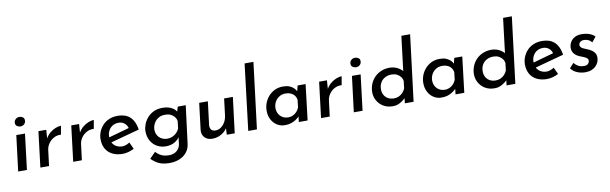

<svg xmlns="http://www.w3.org/2000/svg" viewBox="-56 -1396 7059 2223"><g transform="rotate(-10 3473.5 -284.5)"><path d="M105 -419H207L156 0H53ZM112 -561Q113 -586 131 -603Q149 -620 176 -620Q197 -620 215.5 -607.5Q234 -595 233 -568Q233 -543 215 -526Q197 -509 170 -509Q150 -509 131 -521.5Q112 -534 112 -561Z M457 -419 450 -319Q471 -357 503 -383Q535 -409 570 -422.5Q605 -436 633 -436L615 -334Q569 -337 530.5 -316Q492 -295 468 -260Q444 -225 439 -185L416 0H314L365 -419Z M843 -419 836 -319Q857 -357 889 -383Q921 -409 956 -422.5Q991 -436 1019 -436L1001 -334Q955 -337 916.5 -316Q878 -295 854 -260Q830 -225 825 -185L802 0H700L751 -419Z M1291 -77Q1314 -77 1336.5 -85.5Q1359 -94 1379 -107L1416 -27Q1385 -10 1349.5 -0.5Q1314 9 1280 9Q1214 9 1163.5 -15.5Q1113 -40 1085 -87.5Q1057 -135 1057 -203Q1057 -244 1072.5 -284.5Q1088 -325 1117.5 -359Q1147 -393 1193 -414Q1239 -435 1300 -435Q1337 -435 1371.5 -425.5Q1406 -416 1434.5 -393.5Q1463 -371 1483 -332.5Q1503 -294 1512 -236L1158 -140L1142 -201L1438 -284L1402 -270Q1392 -308 1364 -331Q1336 -354 1297 -354Q1253 -354 1222.5 -334.5Q1192 -315 1176 -283Q1160 -251 1160 -215Q1160 -167 1179 -136.5Q1198 -106 1228 -91.5Q1258 -77 1291 -77Z M1797 208Q1744 208 1706 197Q1668 186 1639 166Q1610 146 1584 121L1653 51Q1673 73 1695.5 88Q1718 103 1745.5 110.5Q1773 118 1806 118Q1845 118 1873.5 104Q1902 90 1920 64.5Q1938 39 1942 4L1955 -104L1961 -86Q1941 -45 1896.5 -17.5Q1852 10 1790 10Q1732 10 1686 -16Q1640 -42 1612.5 -90Q1585 -138 1585 -205Q1585 -239 1599.5 -279Q1614 -319 1643 -354.5Q1672 -390 1717.5 -413Q1763 -436 1825 -436Q1886 -436 1929.5 -414Q1973 -392 1990 -357L1979 -338L2003 -419H2097L2041 22Q2035 79 2002.5 121Q1970 163 1917 185.5Q1864 208 1797 208ZM1843 -352Q1801 -352 1771.5 -337Q1742 -322 1724.5 -299.5Q1707 -277 1698.5 -252Q1690 -227 1690 -205Q1690 -166 1707 -136.5Q1724 -107 1754 -90.5Q1784 -74 1825 -74Q1854 -74 1881 -86Q1908 -98 1929.5 -119Q1951 -140 1963 -168L1973 -255Q1968 -284 1950 -306Q1932 -328 1905 -340Q1878 -352 1843 -352Z M2335 17Q2278 17 2244.5 -17.5Q2211 -52 2217 -107L2255 -419H2357L2323 -143Q2321 -112 2336 -92Q2351 -72 2386 -71Q2421 -71 2450.5 -91.5Q2480 -112 2500 -147.5Q2520 -183 2525 -229L2548 -419H2651L2599 0H2506L2510 -96L2514 -82Q2497 -54 2470 -31.5Q2443 -9 2408.5 4Q2374 17 2335 17Z M2852 -777H2956L2860 0H2758Z M3187 8Q3142 9 3100.5 -15.5Q3059 -40 3033.5 -86Q3008 -132 3008 -195Q3008 -238 3023.5 -280.5Q3039 -323 3069.5 -358.5Q3100 -394 3143.5 -415.5Q3187 -437 3242 -437Q3287 -437 3317.5 -424.5Q3348 -412 3368 -392.5Q3388 -373 3399 -348L3390 -330L3412 -419H3506L3456 0H3353L3365 -103L3373 -77Q3367 -70 3352.5 -56Q3338 -42 3315 -27Q3292 -12 3260 -1.5Q3228 9 3187 8ZM3244 -74Q3272 -74 3297 -85.5Q3322 -97 3342 -118Q3362 -139 3373 -168L3383 -255Q3379 -284 3362.5 -306Q3346 -328 3319.5 -340Q3293 -352 3260 -352Q3220 -352 3192.5 -337.5Q3165 -323 3147.5 -301Q3130 -279 3122 -254Q3114 -229 3114 -207Q3114 -168 3130.5 -138Q3147 -108 3176.5 -91Q3206 -74 3244 -74Z M3757 -419 3750 -319Q3771 -357 3803 -383Q3835 -409 3870 -422.5Q3905 -436 3933 -436L3915 -334Q3869 -337 3830.5 -316Q3792 -295 3768 -260Q3744 -225 3739 -185L3716 0H3614L3665 -419Z M4051 -419H4153L4102 0H3999ZM4058 -561Q4059 -586 4077 -603Q4095 -620 4122 -620Q4143 -620 4161.5 -607.5Q4180 -595 4179 -568Q4179 -543 4161 -526Q4143 -509 4116 -509Q4096 -509 4077 -521.5Q4058 -534 4058 -561Z M4451 9Q4391 8 4344.5 -20.5Q4298 -49 4272.5 -97Q4247 -145 4249 -200Q4251 -246 4268 -288.5Q4285 -331 4317.5 -364.5Q4350 -398 4395.5 -417.5Q4441 -437 4498 -437Q4555 -435 4597.5 -410Q4640 -385 4661 -350L4640 -325L4695 -777H4798L4702 0H4599L4611 -96L4619 -71Q4584 -35 4542.5 -12Q4501 11 4451 9ZM4482 -78Q4513 -77 4539.5 -88Q4566 -99 4587.5 -120.5Q4609 -142 4621 -172L4631 -257Q4627 -285 4610 -307Q4593 -329 4567 -342Q4541 -355 4508 -355Q4465 -356 4431 -339Q4397 -322 4377 -290.5Q4357 -259 4355 -215Q4353 -176 4368.5 -145Q4384 -114 4413.5 -96.5Q4443 -79 4482 -78Z M5029 8Q4984 9 4942.5 -15.5Q4901 -40 4875.5 -86Q4850 -132 4850 -195Q4850 -238 4865.5 -280.5Q4881 -323 4911.5 -358.5Q4942 -394 4985.5 -415.5Q5029 -437 5084 -437Q5129 -437 5159.5 -424.5Q5190 -412 5210 -392.5Q5230 -373 5241 -348L5232 -330L5254 -419H5348L5298 0H5195L5207 -103L5215 -77Q5209 -70 5194.5 -56Q5180 -42 5157 -27Q5134 -12 5102 -1.5Q5070 9 5029 8ZM5086 -74Q5114 -74 5139 -85.5Q5164 -97 5184 -118Q5204 -139 5215 -168L5225 -255Q5221 -284 5204.5 -306Q5188 -328 5161.5 -340Q5135 -352 5102 -352Q5062 -352 5034.5 -337.5Q5007 -323 4989.5 -301Q4972 -279 4964 -254Q4956 -229 4956 -207Q4956 -168 4972.5 -138Q4989 -108 5018.5 -91Q5048 -74 5086 -74Z M5647 9Q5587 8 5540.5 -20.5Q5494 -49 5468.5 -97Q5443 -145 5445 -200Q5447 -246 5464 -288.5Q5481 -331 5513.5 -364.5Q5546 -398 5591.5 -417.5Q5637 -437 5694 -437Q5751 -435 5793.5 -410Q5836 -385 5857 -350L5836 -325L5891 -777H5994L5898 0H5795L5807 -96L5815 -71Q5780 -35 5738.5 -12Q5697 11 5647 9ZM5678 -78Q5709 -77 5735.5 -88Q5762 -99 5783.5 -120.5Q5805 -142 5817 -172L5827 -257Q5823 -285 5806 -307Q5789 -329 5763 -342Q5737 -355 5704 -355Q5661 -356 5627 -339Q5593 -322 5573 -290.5Q5553 -259 5551 -215Q5549 -176 5564.5 -145Q5580 -114 5609.5 -96.5Q5639 -79 5678 -78Z M6280 -77Q6303 -77 6325.5 -85.5Q6348 -94 6368 -107L6405 -27Q6374 -10 6338.5 -0.5Q6303 9 6269 9Q6203 9 6152.5 -15.5Q6102 -40 6074 -87.5Q6046 -135 6046 -203Q6046 -244 6061.5 -284.5Q6077 -325 6106.5 -359Q6136 -393 6182 -414Q6228 -435 6289 -435Q6326 -435 6360.5 -425.5Q6395 -416 6423.5 -393.5Q6452 -371 6472 -332.5Q6492 -294 6501 -236L6147 -140L6131 -201L6427 -284L6391 -270Q6381 -308 6353 -331Q6325 -354 6286 -354Q6242 -354 6211.5 -334.5Q6181 -315 6165 -283Q6149 -251 6149 -215Q6149 -167 6168 -136.5Q6187 -106 6217 -91.5Q6247 -77 6280 -77Z M6718 9Q6699 9 6668.5 3.5Q6638 -2 6607 -18.5Q6576 -35 6552 -67L6602 -122Q6624 -96 6644.5 -84Q6665 -72 6684 -68.5Q6703 -65 6718 -65Q6753 -65 6767.5 -82.5Q6782 -100 6782 -116Q6782 -135 6769 -146.5Q6756 -158 6735.5 -166.5Q6715 -175 6693 -183Q6647 -201 6624 -230Q6601 -259 6601 -298Q6601 -318 6608.5 -341Q6616 -364 6633.5 -385Q6651 -406 6680.5 -419.5Q6710 -433 6754 -433Q6775 -433 6801.5 -429Q6828 -425 6856 -413.5Q6884 -402 6908 -379L6860 -318Q6841 -342 6816.5 -352Q6792 -362 6767 -362Q6746 -362 6732.5 -354.5Q6719 -347 6712.5 -335.5Q6706 -324 6706 -313Q6707 -295 6720 -283.5Q6733 -272 6753.5 -264Q6774 -256 6794 -247Q6823 -235 6844.5 -219Q6866 -203 6877.5 -180.5Q6889 -158 6886 -124Q6885 -101 6874 -77.5Q6863 -54 6843 -34.5Q6823 -15 6792 -3Q6761 9 6718 9Z"/></g></svg>

Font: Josefin Sans Medium
Style: Italic
Weight: 500
Italic angle: -7°
Designer: Santiago Orozco
Foundry: Typemade
Version: Version 2.000